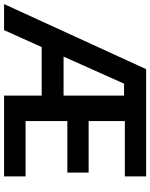

<svg xmlns="http://www.w3.org/2000/svg" viewBox="85 -840 754 965"><g transform="rotate(90 462.5 -357.0)"><path d="M866 0H460V-189H216L131 0H0L327 -714H866V-607H588V-425H847V-318H588V-108H866ZM264 -299H460V-603H400Z"/></g></svg>

Font: Noto Sans Cham SemiBold
Style: Regular
Weight: 600
Version: Version 2.002